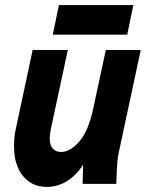

<svg xmlns="http://www.w3.org/2000/svg" viewBox="-20 -721 584 753"><path d="M35 -147Q35 -164 36.5 -181.5Q38 -199 42 -215L108 -525H246L179 -213Q178 -206 176.5 -196Q175 -186 175 -176Q175 -152 187 -138.5Q199 -125 220 -125Q255 -125 291 -166Q327 -207 346 -297L395 -525H532L446 -124Q442 -105 440.5 -88Q439 -71 438 -50L436 0H304L306 -75Q279 -33 242.5 -10.5Q206 12 163 12Q105 12 70 -31Q35 -74 35 -147ZM187 -585 211 -701H503L479 -585Z"/></svg>

Font: Radio Canada Condensed
Style: Bold Italic
Weight: 700
Width: 3
Italic angle: -12°
Designer: Charles Daoud, Etienne Aubert Bonn, Alexandre Saumier Demers, Jacques Le Bailly
Foundry: Radio-Canada
Version: Version 2.104; ttfautohint (v1.8.4.7-5d5b);gftools[0.9.28.de